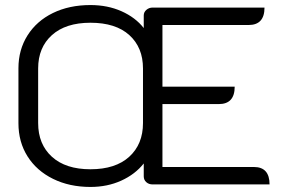

<svg xmlns="http://www.w3.org/2000/svg" viewBox="-20 -730 1135 760"><path d="M53 -242V-460Q53 -533 89 -590Q125 -647 189.5 -678.5Q254 -710 338 -710Q406 -710 461 -685.5Q516 -661 549 -619V-669Q549 -682 559.5 -691Q570 -700 584 -700H1027Q1027 -631 964 -631H623V-387H909Q909 -318 846 -318H623V-69H985Q1047 -69 1047 0H584Q569 0 559 -9Q549 -18 549 -32V-83Q515 -40 460 -15Q405 10 338 10Q255 10 190 -22Q125 -54 89 -111Q53 -168 53 -242ZM546 -243V-459Q546 -542 492 -591Q438 -640 338 -640Q240 -640 185.5 -591Q131 -542 131 -459V-243Q131 -159 185.5 -109.5Q240 -60 338 -60Q437 -60 491.5 -109.5Q546 -159 546 -243Z"/></svg>

Font: K2D Light
Style: Regular
Weight: 300
Designer: Katatrad Aksorn Co.,Ltd.
Foundry: Cadson Demak Co.,Ltd.
Version: Version 1.000; ttfautohint (v1.6)